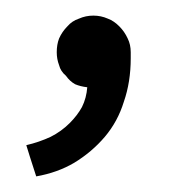

<svg xmlns="http://www.w3.org/2000/svg" viewBox="-20 -103 242 246"><path d="M13.7 83Q16.6 92.8 26.4 123Q53.7 118.2 75.2 105.5Q97.7 91.8 114.3 72.3Q130.9 52.7 138.7 27.3Q147.5 2 147.5 -28.3Q147.5 -30.3 147.5 -36.1Q147.5 -45.9 143.6 -53.7Q139.6 -62.5 132.8 -69.3Q126 -76.2 118.2 -79.1Q109.4 -83 99.6 -83Q89.8 -83 81.1 -79.1Q72.3 -76.2 66.4 -69.3Q59.6 -62.5 55.7 -53.7Q52.7 -45.9 52.7 -36.1Q52.7 -27.3 55.7 -19.5Q57.6 -11.7 64.5 -5.9Q69.3 1 76.2 4.9Q83 7.8 91.8 8.8Q90.8 22.5 85 34.2Q79.1 44.9 69.3 54.7Q58.6 65.4 44.9 72.3Q30.3 79.1 13.7 83Z"/></svg>

Font: TextaAlt
Style: Regular
Weight: 400
Designer: Daniel Hernandez & Miguel Hernandez
Version: Version 1.005;com.myfonts.easy.latinotype.texta.alt-regular.